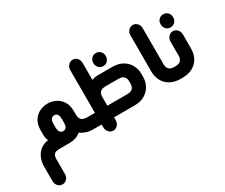

<svg xmlns="http://www.w3.org/2000/svg" viewBox="-142 -1029 2011 1715"><g transform="rotate(-30 864.0 -171.0)"><path d="M581 0H567Q526 0 493.5 -11Q461 -22 438 -40Q414 -19 384.5 -9.5Q355 0 326 0H221Q176 0 161.5 17Q147 34 147 64V217Q147 248 128.5 268.5Q110 289 83 289Q56 289 37.5 268.5Q19 248 19 217V66Q19 28 32.5 -10Q46 -48 76 -77Q106 -106 156 -116L167 -118Q161 -132 157.5 -149Q154 -166 154 -181V-223Q154 -289 180.5 -329Q207 -369 247 -386.5Q287 -404 326 -404Q365 -404 404.5 -386.5Q444 -369 470.5 -329Q497 -289 497 -223V-187Q497 -158 513 -139Q529 -120 577 -120H581ZM326 -120Q336 -120 346 -124.5Q356 -129 362.5 -143Q369 -157 369 -183V-221Q369 -247 362.5 -260.5Q356 -274 346 -279Q336 -284 326 -284Q316 -284 306 -279Q296 -274 289 -260.5Q282 -247 282 -221V-183Q282 -157 289 -143Q296 -129 306 -124.5Q316 -120 326 -120Z M780 0V28Q780 59 761.5 79.5Q743 100 716 100Q690 100 671 79.5Q652 59 652 28V0H569V-120H652V-559Q652 -590 671 -610.5Q690 -631 716 -631Q743 -631 761.5 -610.5Q780 -590 780 -559V-387Q795 -392 812 -395Q829 -398 849 -398H989Q1055 -398 1098.5 -372Q1142 -346 1164 -304Q1186 -262 1186 -211V-187Q1186 -137 1164 -94.5Q1142 -52 1098.5 -26Q1055 0 989 0ZM926 -444Q897 -444 879.5 -464.5Q862 -485 862 -508V-514Q862 -539 879.5 -559Q897 -579 926 -579Q955 -579 972.5 -559Q990 -539 990 -514V-508Q990 -485 972.5 -464.5Q955 -444 926 -444ZM780 -120H987Q1014 -120 1029.5 -129Q1045 -138 1051.5 -153.5Q1058 -169 1058 -188V-210Q1058 -230 1051.5 -245Q1045 -260 1029.5 -269Q1014 -278 987 -278H851Q825 -278 809 -269Q793 -260 786.5 -245Q780 -230 780 -210Z M1484 0H1470Q1404 0 1360 -26Q1316 -52 1294.5 -94.5Q1273 -137 1273 -187V-561Q1273 -591 1291.5 -611Q1310 -631 1337 -631Q1363 -631 1381.5 -611Q1400 -591 1400 -561V-187Q1400 -158 1416.5 -139Q1433 -120 1480 -120H1484Z M1619 -443Q1591 -443 1573 -463.5Q1555 -484 1556 -507V-513Q1555 -538 1573 -558Q1591 -578 1619 -578Q1649 -578 1667 -558Q1685 -538 1684 -513V-507Q1685 -484 1667 -463.5Q1649 -443 1619 -443ZM1472 0V-120H1476Q1523 -120 1539 -139Q1555 -158 1555 -187V-332Q1555 -363 1574 -383.5Q1593 -404 1619 -404Q1646 -404 1664.5 -383.5Q1683 -363 1683 -332V-187Q1683 -137 1661.5 -94.5Q1640 -52 1596 -26Q1552 0 1486 0Z"/></g></svg>

Font: Beiruti ExtraBold
Style: Regular
Weight: 800
Designer: Arlette Boutros
Foundry: Boutros
Version: Version 1.41